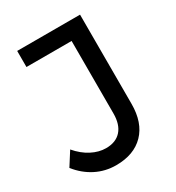

<svg xmlns="http://www.w3.org/2000/svg" viewBox="-171 -803 832 910"><g transform="rotate(-30 244.5 -348.0)"><path d="M198 4Q139 4 88 -22Q37 -48 -1 -96L46 -170Q79 -131 118.5 -110.5Q158 -90 197 -90Q251 -90 280 -122.5Q309 -155 309 -215V-612H62V-700H406V-212Q406 -109 351 -52.5Q296 4 198 4Z"/></g></svg>

Font: Gontserrat
Style: Regular
Weight: 400
Designer: Julieta Ulanovsky
Foundry: Julieta Ulanovsky
Version: Version 6.001